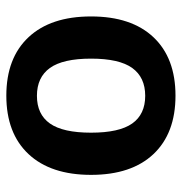

<svg xmlns="http://www.w3.org/2000/svg" viewBox="-4 -566 580 613"><g transform="rotate(-90 286.5 -260.0)"><path d="M100.6 -459.5Q167 -530.3 287.1 -530.3Q407.2 -530.3 473.6 -459.5Q540 -388.7 540 -259.8Q540 -130.9 473.6 -60.5Q407.2 9.8 287.1 9.8Q167 9.8 100.6 -60.5Q34.2 -130.9 34.2 -259.8Q34.2 -388.7 100.6 -459.5ZM198.2 -128.4Q227.5 -86.9 286.6 -86.9Q345.7 -86.9 375.5 -128.4Q405.3 -169.9 405.3 -259.8Q405.3 -349.6 375.5 -391.1Q345.7 -432.6 286.6 -432.6Q227.5 -432.6 198.2 -391.1Q168.9 -349.6 168.9 -259.8Q168.9 -169.9 198.2 -128.4Z"/></g></svg>

Font: Mgen+ 1c bold
Style: Bold
Weight: 700
Designer: [Source Han Sans]
Ryoko NISHIZUKA  (kana & ideographs); Paul D. Hunt (Latin, Greek & Cyrillic); Wenlong ZHANG  (bopomofo
Version: Version 1.059.20150602